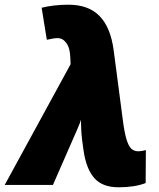

<svg xmlns="http://www.w3.org/2000/svg" viewBox="-73 -786 675 816"><path d="M547 -148 546 -8Q499 10 431 10Q362 10 327.5 -29.5Q293 -69 282 -147L276 -191Q271 -233 271 -277Q271 -273 254 -233Q237 -193 232 -183L152 0H-53L227 -513L226 -538Q225 -581 209.5 -602.5Q194 -624 172 -624Q156 -624 126 -617L104 -753Q155 -766 218 -766Q303 -766 350 -718Q397 -670 410 -573L449 -276Q456 -221 465 -192.5Q474 -164 485.5 -153.5Q497 -143 516 -143Q527 -143 547 -148Z"/></svg>

Font: Noto Sans Display Black
Style: Italic
Weight: 900
Italic angle: -12°
Designer: Monotype Design team
Foundry: Monotype Imaging Inc.
Version: Version 1.000